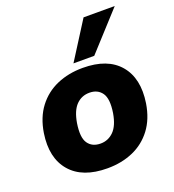

<svg xmlns="http://www.w3.org/2000/svg" viewBox="-139 -870 895 989"><g transform="rotate(-20 308.5 -375.5)"><path d="M282 11Q146 11 80.5 -65Q15 -141 35 -272Q48 -354 90 -409Q132 -464 195.5 -491.5Q259 -519 337 -519Q473 -519 537.5 -443Q602 -367 582 -236Q569 -154 527.5 -99Q486 -44 423 -16.5Q360 11 282 11ZM292 -121Q334 -121 364 -151Q394 -181 405 -246Q417 -322 394 -354.5Q371 -387 326 -387Q283 -387 253.5 -357Q224 -327 213 -262Q201 -186 223.5 -153.5Q246 -121 292 -121ZM301 -557 431 -762H602L415 -557Z"/></g></svg>

Font: Mulish Black
Style: Italic
Weight: 900
Italic angle: -9°
Designer: Vernon Adams
Foundry: Vernon Adams
Version: Version 3.603; ttfautohint (v1.8.3)